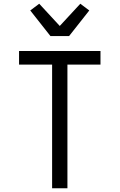

<svg xmlns="http://www.w3.org/2000/svg" viewBox="-20 -1008 640 1028"><path d="M259 0V-662H82V-735H518V-662H341V0ZM250 -815 142 -952 190 -988 300 -869 410 -988 458 -952 350 -815Z"/></svg>

Font: Iosevka Aile
Style: Regular
Weight: 400
Designer: Belleve Invis
Foundry: Belleve Invis
Version: Version 28.0.1; ttfautohint (v1.8.4)